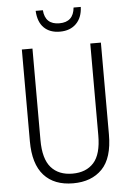

<svg xmlns="http://www.w3.org/2000/svg" viewBox="-61 -955 690 1009"><g transform="rotate(-5 284.5 -450.0)"><path d="M493 -230Q493 -105 437 -47.5Q381 10 284 10Q184 10 130 -50Q76 -110 76 -230V-714H132V-231Q132 -132 172 -86.5Q212 -41 285 -41Q357 -41 397 -85.5Q437 -130 437 -230V-714H493ZM404 -910Q402 -854 370 -822Q338 -790 284 -790Q231 -790 200 -820.5Q169 -851 166 -910H204Q210 -834 285 -834Q359 -834 366 -910Z"/></g></svg>

Font: Noto Sans Condensed Light
Style: Regular
Weight: 300
Width: 3
Designer: Monotype Design Team
Foundry: Monotype Imaging Inc.
Version: Version 2.013; ttfautohint (v1.8.4.7-5d5b)